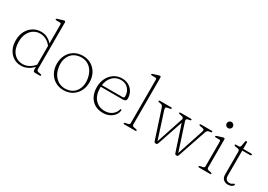

<svg xmlns="http://www.w3.org/2000/svg" viewBox="7 -1520 3249 2324"><g transform="rotate(30 1632.0 -358.0)"><path d="M52.5 -223.5Q52.5 -300 82.2 -355Q112 -410 161.8 -439.8Q211.5 -469.5 271.5 -469Q316.5 -469.5 356.8 -449.5Q397 -429.5 425 -395V-659Q425 -679 406.5 -679H358.5Q344 -679 344 -688.5Q344 -696.5 358 -701L417 -719Q425.5 -721.5 432.8 -723.8Q440 -726 444.5 -726Q460 -726 460 -709V-54Q460 -32 487 -27L514.5 -22Q531.5 -19 531.5 -10Q531.5 0 516.5 0H455Q437 0 431 -6Q425 -12 425 -32.5V-69Q391 -31 347.8 -10.2Q304.5 10.5 258.5 10.5Q198 10.5 151.5 -19.8Q105 -50 78.8 -102.8Q52.5 -155.5 52.5 -223.5ZM92 -227Q92 -128.5 141.2 -72.5Q190.5 -16.5 266 -16.5Q312 -16.5 352.2 -38.5Q392.5 -60.5 425 -99.5V-361Q395.5 -400.5 355.2 -422Q315 -443.5 271 -443.5Q221 -443.5 180.5 -418Q140 -392.5 116 -344.2Q92 -296 92 -227Z M853 -469.5Q919 -469.5 970.5 -438.8Q1022 -408 1051.2 -354Q1080.5 -300 1080.5 -230.5Q1080.5 -160 1051.5 -105.8Q1022.5 -51.5 971 -20.8Q919.5 10 852.5 10Q786 10 734.8 -20.8Q683.5 -51.5 654.2 -105.8Q625 -160 625 -230Q625 -300 654 -354Q683 -408 734.5 -438.8Q786 -469.5 853 -469.5ZM891.5 -19Q946.5 -27 982.8 -60Q1019 -93 1034 -143.8Q1049 -194.5 1039 -256.5Q1028.5 -321.5 997.2 -365.8Q966 -410 919.2 -429.5Q872.5 -449 816 -440.5Q760 -432 723.2 -399.2Q686.5 -366.5 671.5 -315.8Q656.5 -265 666 -203.5Q676.5 -138 708.5 -93.8Q740.5 -49.5 787.8 -29.8Q835 -10 891.5 -19Z M1580.5 -290Q1580.5 -252 1535 -252H1224.5Q1224.5 -244 1224.5 -236.5Q1224.5 -134.5 1276.5 -78Q1328.5 -21.5 1409.5 -21.5Q1472 -21.5 1512.8 -53.5Q1553.5 -85.5 1563.5 -127.5Q1565.5 -139 1574 -139Q1583.5 -139 1583.5 -126.5Q1579.5 -89.5 1555.5 -58.5Q1531.5 -27.5 1492.2 -8.8Q1453 10 1403.5 10Q1336 10 1287.2 -19.5Q1238.5 -49 1212 -102.2Q1185.5 -155.5 1185.5 -226Q1185.5 -294 1213 -349.2Q1240.5 -404.5 1289.5 -437Q1338.5 -469.5 1402.5 -469.5Q1453 -469.5 1493.2 -447Q1533.5 -424.5 1557 -384.2Q1580.5 -344 1580.5 -290ZM1398.5 -446Q1329 -446 1283 -398.8Q1237 -351.5 1227 -276H1513Q1539.5 -276 1539.5 -298.5Q1539.5 -361.5 1501.2 -403.8Q1463 -446 1398.5 -446Z M1794.5 -709V-54Q1794.5 -32 1821.5 -27L1849 -22Q1866 -19 1866 -10Q1866 0 1851 0H1702Q1687 0 1687 -10Q1687 -18.5 1704 -22L1733 -27Q1759.5 -32 1759.5 -53.5V-659Q1759.5 -679 1741 -679H1693Q1678.5 -679 1678.5 -688.5Q1678.5 -696.5 1692.5 -701L1751.5 -719Q1760 -721.5 1767.2 -723.8Q1774.5 -726 1779 -726Q1794.5 -726 1794.5 -709Z M2150 10.5H2140.5Q2125.5 10.5 2119 -9.5L1990.5 -401.5Q1980 -433.5 1959.5 -437L1934.5 -441Q1917 -443.5 1917 -453Q1917 -463 1932 -463H2085Q2100.5 -463 2100.5 -453Q2100.5 -443.5 2083 -441L2058.5 -437Q2029 -432 2027 -421.2Q2025 -410.5 2033 -386L2149.5 -24.5L2277 -409L2276.5 -411Q2272 -424.5 2266.5 -429Q2261 -433.5 2247.5 -436.5L2222.5 -441Q2205 -444 2205 -453Q2205 -463 2220.5 -463H2361.5Q2376.5 -463 2376.5 -453Q2376.5 -444 2359 -441L2334 -436.5Q2317.5 -433 2315.2 -421.5Q2313 -410 2320 -389.5L2438.5 -26.5L2559.5 -392.5Q2567 -414.5 2562 -424Q2557 -433.5 2534 -437L2507 -441Q2490 -443.5 2490 -453Q2490 -463 2505 -463H2651Q2666 -463 2666 -453Q2666 -443.5 2648.5 -441L2623.5 -437Q2614 -435 2606.2 -427.2Q2598.5 -419.5 2592 -400L2458.5 -7.5Q2452.5 10.5 2438.5 10.5H2429Q2415 10.5 2408.5 -8.5L2291.5 -365L2170.5 -7.5Q2164.5 10.5 2150 10.5Z M2808.5 -588.5Q2791 -588.5 2778.5 -601.2Q2766 -614 2766 -632Q2766 -649.5 2778.5 -662.2Q2791 -675 2808.5 -675Q2827 -675 2839.8 -662Q2852.5 -649 2852.5 -632Q2852.5 -614 2839.8 -601.2Q2827 -588.5 2808.5 -588.5ZM2839.5 -446.5V-54Q2839.5 -32 2866.5 -27L2894 -22Q2911 -19 2911 -10Q2911 0 2896 0H2747Q2732 0 2732 -10Q2732 -18.5 2749 -22L2778 -27Q2804.5 -32 2804.5 -53.5V-396Q2804.5 -416.5 2786 -416.5H2738Q2723.5 -416.5 2723.5 -425.5Q2723.5 -433.5 2737.5 -438L2796.5 -456Q2805 -458.5 2812.2 -461Q2819.5 -463.5 2824 -463.5Q2839.5 -463.5 2839.5 -446.5Z M3033 -435 2999 -440.5Q2980.5 -443.5 2980.5 -454Q2980.5 -463 2993.5 -463H3022.5Q3038 -463 3046.5 -467.5Q3055 -472 3057.5 -484.5L3069 -548Q3071.5 -564 3083 -564Q3094.5 -564 3094.5 -551V-463H3205.5Q3220.5 -463 3220.5 -452.5Q3220.5 -439.5 3197 -439.5H3094.5V-87.5Q3094.5 -56 3110.2 -38.8Q3126 -21.5 3152.5 -21.5Q3173 -21.5 3184 -27Q3195 -32.5 3201 -38Q3207 -43.5 3213 -43.5Q3225.5 -43.5 3222.5 -30Q3220.5 -19.5 3199.2 -7.2Q3178 5 3148 5Q3109.5 5 3084.5 -17.8Q3059.5 -40.5 3059.5 -86V-403Q3059.5 -416 3053.8 -424.5Q3048 -433 3033 -435Z"/></g></svg>

Font: Fraunces 9pt Soft Thin
Style: Regular
Weight: 100
Version: Version 1.000;[b76b70a41]